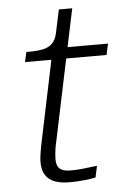

<svg xmlns="http://www.w3.org/2000/svg" viewBox="-51 -729 503 772"><g transform="rotate(-5 200.5 -343.0)"><path d="M198 5Q164 5 139.5 -4Q115 -13 102 -33Q89 -53 89 -85Q89 -98 91 -112.5Q93 -127 96 -143.5Q99 -160 103 -178L175 -523L210 -537H401L391 -492H62L71 -532H80Q113 -532 136.5 -536.5Q160 -541 175 -555Q190 -569 196 -597L216 -691H270L160 -166Q156 -150 154 -136.5Q152 -123 151 -112Q150 -101 150 -91Q150 -65 163.5 -53.5Q177 -42 206 -42Q229 -42 251 -44Q273 -46 290 -48.5Q307 -51 314 -51L304 -5Q286 -1 257.5 2Q229 5 198 5Z"/></g></svg>

Font: Roboto Serif ExtraLight
Style: Italic
Weight: 250
Italic angle: -10°
Designer: Greg Gazdowicz
Foundry: Commercial Type
Version: Version 1.008